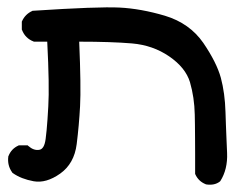

<svg xmlns="http://www.w3.org/2000/svg" viewBox="-20 -388 645 528"><path d="M545.9 118.7Q525.9 110.8 517.1 91.3L516.6 90.3V88.9Q516.6 60.5 516.6 36.4Q516.6 12.2 516.4 -8.1Q516.1 -28.3 516.1 -44.4Q516.1 -60.5 515.6 -72.8Q514.6 -120.1 502.4 -162.1Q490.2 -202.1 445.3 -232.9Q400.4 -263.7 342.8 -268.6Q314.5 -271 278.1 -272.2Q241.7 -273.4 197.8 -273.4Q203.1 -148.9 200.2 -96.2Q197.3 -42.5 190.9 8.3Q184.1 62 145.5 89.4Q106.9 116.7 72.3 110.4Q55.7 107.4 41.3 101.8Q26.9 96.2 15.1 87.9L14.2 87.4L13.7 86.4Q-0.5 66.9 2.9 42V41.5L3.4 41Q11.2 21 30.8 12.2L31.7 11.7H33.2H53.7H56.2L57.6 13.2Q73.2 26.9 88.4 23.9Q94.7 22.9 99.1 15.9Q103.5 8.8 105.5 -5.9Q106.9 -16.6 108.2 -30Q109.4 -43.5 110.6 -59.6Q111.8 -75.7 112.8 -95.2Q116.2 -150.9 109.9 -273.4H74.2H73.2L72.3 -273.9Q49.3 -282.7 40.5 -305.7L40 -306.6V-307.6V-327.1V-328.6L40.5 -329.6Q49.3 -349.1 68.8 -357.9L69.8 -358.4H70.8Q250 -370.1 308.6 -367.2Q367.2 -364.3 433.6 -344.7Q501.5 -324.2 539.1 -270Q575.7 -216.3 587.4 -173.8Q598.6 -131.8 600.1 -79.6Q600.6 -62.5 601.3 -44.4Q602.1 -26.4 602.8 -7.1Q603.5 12.2 604.5 32.7Q606.4 77.6 585.9 109.9L585.4 110.4L584.5 111.3Q569.8 122.6 546.9 119.1H546.4Z"/></svg>

Font: NaikaiFont
Style: SemiBold
Weight: 600
Version: Version 1.89